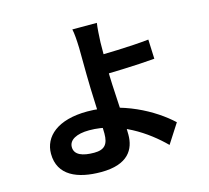

<svg xmlns="http://www.w3.org/2000/svg" viewBox="-119 -941 1238 1140"><g transform="rotate(-15 500.0 -371.0)"><path d="M569.9 -801.8H419.2C425.3 -777.1 428.3 -734.2 429.9 -684.7C430.6 -641.7 431.4 -582.7 431.4 -522C431.4 -427 443.4 -225.2 443.4 -155.8C443.4 -89.3 419.6 -61 355.5 -61C285.6 -61 235.3 -79 235.3 -127.7C235.3 -171.3 282.1 -197.6 360.4 -197.6C541.9 -197.6 700.2 -89.3 799.4 10.1L876.1 -109C774.9 -203.9 588 -308.5 378.6 -308.5C195.3 -308.5 105.7 -226.4 105.7 -121.5C105.7 13.6 222.9 60.6 366 60.6C533.6 60.6 579.1 -23.4 579.1 -112.3C579.1 -196.2 560.8 -411.7 560.8 -522C560.8 -579.4 559.3 -637 560.8 -684.7C562.4 -723.6 565.4 -772.9 569.9 -801.8ZM493 -610.8 493.8 -492.7C555.3 -492.7 731.3 -497.6 844.4 -507.8L839.5 -626.9C727.5 -614.5 552.3 -610.8 493 -610.8Z"/></g></svg>

Font: Source Han Sans JP VF
Style: Regular
Weight: 250
Designer: Ryoko NISHIZUKA 西塚涼子 (kana, bopomofo & ideographs); Paul D. Hunt (Latin, Greek & Cyrillic); Sandoll Communications 산돌커뮤니
Foundry: Adobe
Version: Version 2.004;hotconv 1.0.118;makeotfexe 2.5.65603